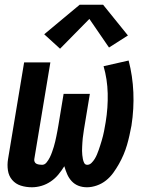

<svg xmlns="http://www.w3.org/2000/svg" viewBox="-20 -784 634 812"><path d="M115 8Q90 8 68 1Q46 -6 31.5 -23Q17 -40 13.5 -63.5Q10 -87 14 -111L82 -520H193L125 -111Q124 -105 126.5 -99.5Q129 -94 134 -91.5Q139 -89 145.5 -88Q152 -87 158 -87Q169 -87 177 -97Q185 -107 190.5 -118Q196 -129 200 -140.5Q204 -152 207.5 -163Q211 -174 213.5 -185.5Q216 -197 218.5 -208.5Q221 -220 223 -231.5Q225 -243 227 -254L249 -387H360L338 -254Q336 -245 335 -236Q334 -227 332.5 -218Q331 -209 330 -200Q329 -191 328.5 -182Q328 -173 327.5 -164Q327 -155 327 -146Q327 -137 328 -128.5Q329 -120 330.5 -111.5Q332 -103 336 -95Q340 -87 349 -87Q359 -87 367 -95Q375 -103 380.5 -112Q386 -121 390 -130.5Q394 -140 397.5 -150Q401 -160 404 -169.5Q407 -179 410 -189Q413 -199 415.5 -209Q418 -219 420 -229Q422 -239 423.5 -248.5Q425 -258 427 -268Q437 -329 435.5 -389Q434 -449 418 -504L524 -528Q541 -463 544 -393.5Q547 -324 536 -253Q532 -232 527.5 -211.5Q523 -191 517 -170.5Q511 -150 502.5 -130Q494 -110 483 -90.5Q472 -71 459 -53Q446 -35 428.5 -21Q411 -7 389.5 0.5Q368 8 348 8Q328 8 311.5 1.5Q295 -5 283 -18Q271 -31 264 -47.5Q257 -64 252 -81Q241 -63 227 -46Q213 -29 194.5 -16.5Q176 -4 155.5 2Q135 8 115 8ZM234 -578 167 -639 317 -764H416L521 -634L441 -583L358 -704Z"/></svg>

Font: Iosevka QP
Style: Bold Italic
Weight: 700
Italic angle: -9°
Designer: Belleve Invis
Foundry: Belleve Invis
Version: Version 20.0.0; ttfautohint (v1.8.4)